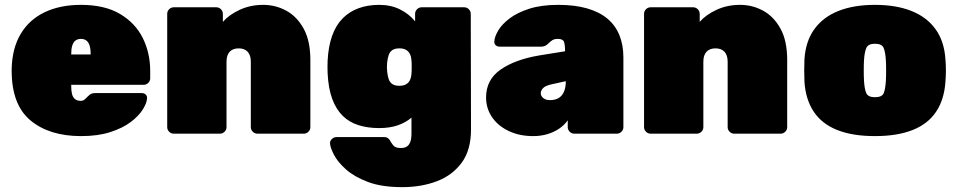

<svg xmlns="http://www.w3.org/2000/svg" viewBox="-20 -550 3941 790"><path d="M314 10Q183 10 105.5 -54.5Q28 -119 28 -259Q28 -261 28 -263Q28 -265 28 -266Q30 -352 65.5 -411Q101 -470 164.5 -500Q228 -530 313 -530Q411 -530 474 -492.5Q537 -455 567.5 -393.5Q598 -332 598 -258V-228Q598 -217 590 -209Q582 -201 571 -201H273Q273 -200 273 -199Q273 -198 273 -196Q273 -176 276.5 -162.5Q280 -149 289 -142Q298 -135 312 -135Q318 -135 322.5 -137Q327 -139 331.5 -143.5Q336 -148 341 -153Q350 -162 356 -164.5Q362 -167 374 -167H563Q573 -167 579.5 -161Q586 -155 585 -145Q584 -126 567.5 -99.5Q551 -73 518 -48Q485 -23 434 -6.5Q383 10 314 10ZM273 -326H353V-327Q353 -349 348.5 -363Q344 -377 335 -383.5Q326 -390 313 -390Q300 -390 291 -383.5Q282 -377 277.5 -363Q273 -349 273 -327Z M695 0Q684 0 676 -8Q668 -16 668 -27V-493Q668 -504 676 -512Q684 -520 695 -520H870Q881 -520 889 -512Q897 -504 897 -493V-460Q922 -489 966 -509.5Q1010 -530 1063 -530Q1114 -530 1158 -506Q1202 -482 1229.5 -432Q1257 -382 1257 -303V-27Q1257 -16 1249 -8Q1241 0 1230 0H1039Q1028 0 1020 -8Q1012 -16 1012 -27V-296Q1012 -323 999 -337Q986 -351 962 -351Q938 -351 925 -337Q912 -323 912 -296V-27Q912 -16 904 -8Q896 0 885 0Z M1635 220Q1550 220 1493.5 198.5Q1437 177 1403 146.5Q1369 116 1354 86.5Q1339 57 1338 41Q1337 30 1345.5 22Q1354 14 1365 14H1560Q1571 14 1577.5 19.5Q1584 25 1588 34Q1593 42 1598 48Q1603 54 1610.5 56.5Q1618 59 1630 59Q1645 59 1654.5 52.5Q1664 46 1668.5 33Q1673 20 1673 0V-66Q1650 -46 1617 -34.5Q1584 -23 1540 -23Q1493 -23 1455 -35Q1417 -47 1390 -73.5Q1363 -100 1347 -143Q1331 -186 1328 -249Q1327 -275 1328 -300Q1331 -359 1346.5 -402.5Q1362 -446 1389.5 -474Q1417 -502 1455 -516Q1493 -530 1540 -530Q1589 -530 1626.5 -511Q1664 -492 1688 -462V-493Q1688 -504 1696 -512Q1704 -520 1715 -520H1890Q1901 -520 1909 -512Q1917 -504 1917 -493L1918 -17Q1918 67 1880 119Q1842 171 1778 195.5Q1714 220 1635 220ZM1623 -197Q1640 -197 1650.5 -203Q1661 -209 1666.5 -220Q1672 -231 1673 -247Q1674 -255 1674 -274.5Q1674 -294 1673 -301Q1672 -317 1666.5 -328Q1661 -339 1650.5 -345Q1640 -351 1623 -351Q1605 -351 1594.5 -344Q1584 -337 1579.5 -324Q1575 -311 1573 -293Q1571 -274 1573 -255Q1575 -237 1579.5 -224Q1584 -211 1594.5 -204Q1605 -197 1623 -197Z M2174 10Q2117 10 2073 -11Q2029 -32 2004.5 -68Q1980 -104 1980 -149Q1980 -222 2039.5 -263.5Q2099 -305 2199 -322L2305 -339V-340Q2305 -366 2300.5 -378Q2296 -390 2275 -390Q2261 -390 2252.5 -384.5Q2244 -379 2234 -369Q2223 -358 2206 -358H2036Q2026 -358 2019.5 -364Q2013 -370 2014 -380Q2015 -399 2030 -424.5Q2045 -450 2076.5 -474Q2108 -498 2157.5 -514Q2207 -530 2277 -530Q2345 -530 2395.5 -515.5Q2446 -501 2479 -473.5Q2512 -446 2528.5 -405.5Q2545 -365 2545 -314V-27Q2545 -16 2537 -8Q2529 0 2518 0H2343Q2332 0 2324 -8Q2316 -16 2316 -27V-55Q2302 -35 2280.5 -20.5Q2259 -6 2232 2Q2205 10 2174 10ZM2243 -138Q2263 -138 2277.5 -146Q2292 -154 2300 -171.5Q2308 -189 2308 -215V-216L2249 -203Q2223 -197 2214 -187Q2205 -177 2205 -166Q2205 -159 2209.5 -152.5Q2214 -146 2222.5 -142Q2231 -138 2243 -138Z M2657 0Q2646 0 2638 -8Q2630 -16 2630 -27V-493Q2630 -504 2638 -512Q2646 -520 2657 -520H2832Q2843 -520 2851 -512Q2859 -504 2859 -493V-460Q2884 -489 2928 -509.5Q2972 -530 3025 -530Q3076 -530 3120 -506Q3164 -482 3191.5 -432Q3219 -382 3219 -303V-27Q3219 -16 3211 -8Q3203 0 3192 0H3001Q2990 0 2982 -8Q2974 -16 2974 -27V-296Q2974 -323 2961 -337Q2948 -351 2924 -351Q2900 -351 2887 -337Q2874 -323 2874 -296V-27Q2874 -16 2866 -8Q2858 0 2847 0Z M3580 10Q3488 10 3425 -15Q3362 -40 3328.5 -90Q3295 -140 3290 -213Q3289 -236 3289 -260.5Q3289 -285 3290 -307Q3295 -381 3331 -430.5Q3367 -480 3430 -505Q3493 -530 3580 -530Q3667 -530 3730 -505Q3793 -480 3829 -430.5Q3865 -381 3870 -307Q3872 -285 3872 -260.5Q3872 -236 3870 -213Q3865 -140 3831.5 -90Q3798 -40 3735 -15Q3672 10 3580 10ZM3580 -150Q3609 -150 3616 -166.5Q3623 -183 3625 -218Q3626 -233 3626 -260Q3626 -287 3625 -302Q3623 -335 3616 -352.5Q3609 -370 3580 -370Q3552 -370 3544.5 -352.5Q3537 -335 3535 -302Q3534 -287 3534 -260Q3534 -233 3535 -218Q3537 -183 3544.5 -166.5Q3552 -150 3580 -150Z"/></svg>

Font: Rubik Light Black
Style: Regular
Weight: 900
Version: Version 2.104